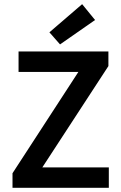

<svg xmlns="http://www.w3.org/2000/svg" viewBox="-20 -901 580 921"><path d="M40 0V-70L356 -556H69V-654H500V-584L183 -98H502V0ZM268 -688 217 -746 374 -881 436 -805Z"/></svg>

Font: CV Source Sans Light
Style: Bold
Weight: 600
Designer: Paul D. Hunt
Foundry: Adobe Systems Incorporated
Version: Version 3.001